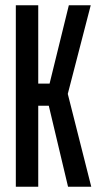

<svg xmlns="http://www.w3.org/2000/svg" viewBox="-20 -708 372 728"><path d="M40 0V-688H125V-391H168L241 -688H324L237 -352L326 0H238L165 -307H125V0Z"/></svg>

Font: Saira UltraCondensed SemiBold
Style: Regular
Weight: 600
Width: 1
Designer: Hector Gatti with collaboration of the Omnibus-Type team
Foundry: Omnibus-Type
Version: Version 1.101